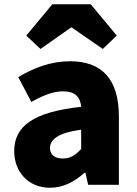

<svg xmlns="http://www.w3.org/2000/svg" viewBox="-20 -872 646 906"><path d="M216 14C279 14 332 -15 379 -57H383L396 0H541V-323C541 -501 458 -583 311 -583C222 -583 141 -553 66 -508L128 -391C185 -423 232 -441 277 -441C335 -441 359 -414 363 -368C141 -344 47 -279 47 -159C47 -64 111 14 216 14ZM277 -124C240 -124 216 -140 216 -173C216 -213 252 -245 363 -260V-169C337 -141 313 -124 277 -124ZM104 -704 171 -641 315 -742H319L465 -641L531 -704L408 -852H227Z"/></svg>

Font: Noto Sans T Chinese Black
Style: Bold
Weight: 900
Designer: Ryoko NISHIZUKA (kana & ideographs); Paul D. Hunt (Latin, Greek & Cyrillic); Wenlong ZHANG (bopomofo); Sandoll Communica
Foundry: Adobe Systems Incorporated
Version: Version 1.000;PS 1;hotconv 1.0.78;makeotf.lib2.5.61930